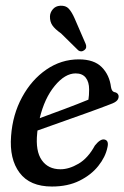

<svg xmlns="http://www.w3.org/2000/svg" viewBox="-20 -656 443 684"><path d="M362.5 -130Q355.5 -96.5 330.2 -64.8Q305 -33 263.2 -12.2Q221.5 8.5 165 8.5Q86.5 8.5 49.8 -40.5Q13 -89.5 19.5 -171.5Q25 -248 58.8 -310Q92.5 -372 145.2 -408.2Q198 -444.5 261 -444.5Q315 -444.5 342.5 -416.8Q370 -389 375.5 -345.5Q378 -330.5 387 -328Q400 -326 402.5 -315Q403.5 -305.5 397.2 -298.2Q391 -291 374 -285Q339.5 -271.5 291.2 -254.2Q243 -237 195.2 -220Q147.5 -203 113.5 -191Q113 -186 112.5 -181Q106 -118 128.8 -85.5Q151.5 -53 195.5 -53Q226 -53 259.8 -72.8Q293.5 -92.5 318 -137.5Q337.5 -162 352 -159Q369 -155.5 362.5 -130ZM249.5 -394.5Q211.5 -394.5 175 -350.2Q138.5 -306 121.5 -235Q159.5 -249 208.5 -267.2Q257.5 -285.5 295 -301Q297.5 -315.5 297.5 -337.5Q297.5 -364 285.5 -379.2Q273.5 -394.5 249.5 -394.5ZM246 -590 285 -500Q287.5 -494.5 287 -488.2Q286.5 -482 280.5 -477.5Q270 -469 259 -476.5L197.5 -537Q175.5 -552.5 166.5 -565.8Q157.5 -579 158 -598Q158.5 -611.5 168.2 -623Q178 -634.5 194 -635.5Q214 -637 225 -625Q236 -613 246 -590Z"/></svg>

Font: Fraunces 144pt SuperSoft
Style: Italic
Weight: 400
Italic angle: -16°
Version: Version 1.000;[b76b70a41]